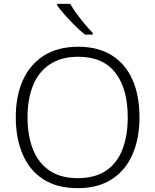

<svg xmlns="http://www.w3.org/2000/svg" viewBox="-20 -968 808 998"><path d="M705 -358Q705 -249 669 -166Q633 -83 561.5 -36.5Q490 10 384 10Q276 10 204.5 -36.5Q133 -83 97.5 -166.5Q62 -250 62 -359Q62 -468 98.5 -550Q135 -632 207.5 -678.5Q280 -725 387 -725Q490 -725 561 -680.5Q632 -636 668.5 -554Q705 -472 705 -358ZM123 -359Q123 -264 151 -192.5Q179 -121 237 -81.5Q295 -42 384 -42Q474 -42 531.5 -81Q589 -120 616.5 -191.5Q644 -263 644 -358Q644 -507 579.5 -590Q515 -673 387 -673Q298 -673 239 -633.5Q180 -594 151.5 -523.5Q123 -453 123 -359ZM345 -948Q357 -926 377.5 -898Q398 -870 420.5 -843Q443 -816 462 -797V-788H422Q397 -808 369 -835.5Q341 -863 316.5 -891Q292 -919 277 -940V-948Z"/></svg>

Font: Noto Sans Lao Looped Light
Style: Regular
Weight: 300
Designer: Mark Frömberg, Ben Mitchell
Foundry: The Fontpad Ltd
Version: Version 1.002; ttfautohint (v1.8.4.7-5d5b)